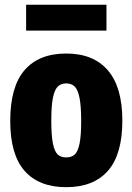

<svg xmlns="http://www.w3.org/2000/svg" viewBox="-20 -785 563 816"><path d="M23.5 -271Q23.5 -416.5 84.5 -487Q145.5 -557.5 261.5 -557.5Q377 -557.5 438.5 -486Q500 -414.5 500 -272.5Q500 -129 438.8 -59.2Q377.5 10.5 261.5 10.5Q145.5 10.5 84.5 -58.8Q23.5 -128 23.5 -271ZM325 -270.5Q325 -335 317.8 -370Q310.5 -405 296.8 -417.8Q283 -430.5 261.5 -430.5Q240 -430.5 226.2 -417.8Q212.5 -405 205.2 -370.8Q198 -336.5 198 -273Q198 -208.5 205 -174.5Q212 -140.5 225.5 -128.2Q239 -116 261.5 -116Q284 -116 297.5 -128.2Q311 -140.5 318 -174Q325 -207.5 325 -270.5ZM91 -655V-765H432.5V-655Z"/></svg>

Font: Encode Sans Condensed ExtraBold
Style: Regular
Weight: 800
Width: 3
Designer: Multiple Designers
Foundry: Impallari Type
Version: Version 2.000